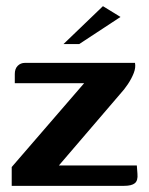

<svg xmlns="http://www.w3.org/2000/svg" viewBox="-20 -603 482 623"><path d="M171 -66H424L426 -39Q428 -17 417.5 -8.5Q407 0 383 0H18V-61L253 -333H28V-363Q28 -380 37.5 -389.5Q47 -399 61 -399H418Q421 -384 414 -366Q407 -348 395 -330Q383 -312 369 -297ZM186 -460 314 -583 371 -548 237 -460Z"/></svg>

Font: Genos SemiBold
Style: Regular
Weight: 600
Designer: Robert E. Leuschke
Foundry: Robert E. Leuschke
Version: Version 1.010